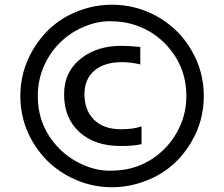

<svg xmlns="http://www.w3.org/2000/svg" viewBox="-20 -685 953 816"><path d="M66.4 -276.9Q66.4 -382.3 119.6 -472.7Q199.2 -608.4 352.5 -651.4Q402.3 -665 456.1 -665Q561 -665 652.8 -612.3Q741.2 -561 793 -472.7Q846.2 -382.3 846.2 -276.9Q846.2 -170.9 793 -81.1Q713.4 54.2 559.6 96.7Q509.8 110.8 456.1 110.8Q351.1 110.8 259.3 57.6Q171.9 7.3 119.6 -81.1Q66.4 -170.9 66.4 -276.9ZM140.6 -276.9Q140.6 -145.5 232.9 -52.7Q275.9 -9.3 333.3 15.6Q390.6 40.5 445.1 40.5Q499.5 40.5 540 29.3Q580.6 18.1 615.5 -2.7Q650.4 -23.4 679.2 -52.5Q708 -81.5 728.5 -116.7Q772 -189.9 772 -276.9Q772 -408.2 679.2 -502Q621.1 -560.1 540 -583Q499.5 -594.7 445.1 -594.7Q390.6 -594.7 333.3 -569.8Q275.9 -544.9 232.9 -501.7Q189.9 -458.5 165.3 -400.6Q140.6 -342.8 140.6 -276.9ZM581.5 -72.3Q549.3 -64.5 493.4 -64.5Q437.5 -64.5 394.3 -79.1Q351.1 -93.8 319.3 -122.1Q252.4 -181.6 252.4 -284.2Q252.4 -382.3 328.1 -439.5Q395.5 -490.2 495.1 -490.2Q532.2 -490.2 576.2 -485.4V-411.1Q537.1 -420.9 498.5 -420.9Q460 -420.9 430.2 -411.4Q400.4 -401.9 379.9 -383.8Q338.9 -347.7 338.9 -284.2Q338.9 -219.2 377 -178.7Q418.5 -135.7 493.7 -135.7Q549.8 -135.7 581.5 -148.4Z"/></svg>

Font: Inder
Style: Regular
Weight: 400
Designer: Irina Smirnova
Foundry: Irina Smirnova
Version: Version 1.001